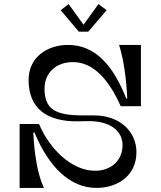

<svg xmlns="http://www.w3.org/2000/svg" viewBox="-20 -920 790 940"><path d="M412 -765 502 -870 462 -900 389 -799 316 -900 277 -870 366 -765ZM337 -616C438 -616 514 -528 571 -400H670V-700H563C587 -625 599 -526 603 -438H598C533 -602 445 -700 313 -700C214 -700 120 -642 120 -529C120 -386 212 -326 356 -326C376 -326 396 -327 415 -327C525 -327 580 -275 580 -210C580 -136 526 -84 445 -84C335 -84 225 -185 171 -313H76V0H195C164 -65 148 -166 143 -271H149C218 -104 322 0 452 0C555 0 648 -59 648 -175C648 -274 569 -355 440 -355H387C254 -355 198 -383 198 -486C198 -562 253 -616 337 -616Z"/></svg>

Font: Space Cowgirl
Style: Regular
Weight: 400
Designer: Valery Marier
Foundry: Valery Marier
Version: Version 1.000;hotconv 1.0.109;makeotfexe 2.5.65596